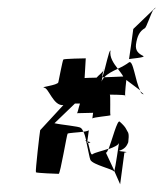

<svg xmlns="http://www.w3.org/2000/svg" viewBox="-20 -610 423 497"><path d="M94 -383C106 -383 118 -335 144 -338L84 -273C83 -269 71 -166 73 -164C75 -162 128 -160 132 -160C136 -160 153 -262 155 -264C157 -266 181 -267 196 -269C194 -273 192 -277 189 -279C185 -283 138 -287 121 -291L174 -342H187C183 -330 181 -317 179 -317C179 -317 220 -318 221 -318L219 -303C220 -307 268 -310 266 -312C264 -314 267 -365 264 -365C265 -365 298 -365 304 -363C303 -369 307 -403 307 -403L343 -376C330 -398 325 -459 313 -448C308 -444 298 -438 285 -432C290 -425 296 -418 299 -412C286 -411 267 -411 250 -410C246 -406 243 -401 242 -396C242 -396 244 -403 245 -410C244 -415 247 -424 248 -428C245 -422 235 -415 230 -409C214 -409 201 -408 199 -408L202 -459C198 -459 146 -458 144 -456C142 -454 132 -401 131 -397C129 -389 83 -385 94 -383ZM196 -269C199 -263 201 -255 203 -247C200 -247 200 -246 203 -245C208 -223 212 -200 214 -196C221 -183 274 -172 275 -166C275 -166 276 -167 276 -168L254 -215C256 -214 258 -218 261 -225C244 -219 225 -215 220 -211C214 -206 212 -228 208 -240H206V-244L210 -273C210 -272 204 -270 196 -269ZM206 -244C207 -243 207 -241 208 -240C219 -241 212 -243 206 -244ZM245 -410H250C258 -419 272 -426 285 -432C274 -446 263 -462 266 -479C262 -481 254 -437 245 -410ZM249 -432C249 -432 248 -431 248 -428C248 -429 249 -431 249 -431ZM261 -224C275 -229 286 -234 288 -240C288 -240 279 -178 276 -167L291 -133L302 -215C321 -217 283 -218 289 -220C302 -224 308 -231 312 -242C313 -251 314 -260 312 -266L306 -277C304 -281 299 -287 290 -295C284 -302 270 -247 261 -224ZM314 -457ZM314 -457C316 -458 358 -461 351 -465C339 -471 330 -478 332 -495C335 -516 341 -529 355 -537C359 -539 369 -571 377 -585L325 -535C324 -527 316 -468 314 -457ZM304 -362C305 -362 305 -361 305 -361C305 -361 304 -361 304 -361ZM343 -374C345 -369 348 -366 352 -366C352 -366 343 -374 343 -374ZM377 -584C377 -584 383 -590 383 -590C381 -590 380 -588 377 -585Z"/></svg>

Font: FailCity
Style: OBL
Weight: 400
Version: Version 1